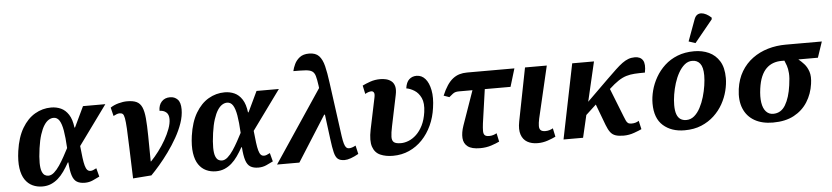

<svg xmlns="http://www.w3.org/2000/svg" viewBox="-46 -1086 5934 1370"><g transform="rotate(-5 2920.5 -400.5)"><path d="M211 10Q173 10 141 -5Q109 -20 87.5 -51.5Q66 -83 58.5 -134Q51 -185 61 -257Q75 -355 113 -419Q151 -483 205 -514.5Q259 -546 321 -546Q359 -546 391 -531.5Q423 -517 445.5 -482.5Q468 -448 475 -389H479L549 -536H709L504 -254Q509 -204 513.5 -169Q518 -134 524 -112.5Q530 -91 539 -81Q548 -71 563 -71Q571 -71 580.5 -74.5Q590 -78 605 -86L621 -25Q599 -14 572.5 -2Q546 10 515 10Q480 10 458 -3.5Q436 -17 425 -51Q414 -85 410 -145H406Q387 -111 367 -82.5Q347 -54 323.5 -33.5Q300 -13 272.5 -1.5Q245 10 211 10ZM260 -63Q281 -63 301.5 -81Q322 -99 341.5 -128Q361 -157 378.5 -189Q396 -221 410 -248Q406 -325 397.5 -374Q389 -423 373.5 -447Q358 -471 332 -471Q314 -471 296.5 -460Q279 -449 263.5 -425Q248 -401 235 -361Q222 -321 214 -264Q205 -199 205.5 -159Q206 -119 214 -98.5Q222 -78 234 -70.5Q246 -63 260 -63Z M745 -508Q770 -525 803.5 -534Q837 -543 865 -543Q908 -543 933 -531Q958 -519 971 -490Q984 -461 988.5 -410.5Q993 -360 994 -284Q995 -208 996 -101H999Q1027 -130 1055 -167Q1083 -204 1105.5 -243.5Q1128 -283 1142 -321Q1156 -359 1156 -390Q1156 -424 1137 -439.5Q1118 -455 1090 -455Q1090 -496 1112.5 -520.5Q1135 -545 1173 -545Q1205 -545 1226.5 -523.5Q1248 -502 1248 -452Q1248 -405 1230.5 -354Q1213 -303 1184 -252Q1155 -201 1121 -154Q1087 -107 1053 -67.5Q1019 -28 992 -1L860 9Q855 -124 852.5 -211Q850 -298 847 -349Q844 -400 839.5 -424Q835 -448 827 -455Q819 -462 805 -462Q795 -462 785 -458.5Q775 -455 760 -447Z M1454 10Q1416 10 1384 -5Q1352 -20 1330.5 -51.5Q1309 -83 1301.5 -134Q1294 -185 1304 -257Q1318 -355 1356 -419Q1394 -483 1448 -514.5Q1502 -546 1564 -546Q1602 -546 1634 -531.5Q1666 -517 1688.5 -482.5Q1711 -448 1718 -389H1722L1792 -536H1952L1747 -254Q1752 -204 1756.5 -169Q1761 -134 1767 -112.5Q1773 -91 1782 -81Q1791 -71 1806 -71Q1814 -71 1823.5 -74.5Q1833 -78 1848 -86L1864 -25Q1842 -14 1815.5 -2Q1789 10 1758 10Q1723 10 1701 -3.5Q1679 -17 1668 -51Q1657 -85 1653 -145H1649Q1630 -111 1610 -82.5Q1590 -54 1566.5 -33.5Q1543 -13 1515.5 -1.5Q1488 10 1454 10ZM1503 -63Q1524 -63 1544.5 -81Q1565 -99 1584.5 -128Q1604 -157 1621.5 -189Q1639 -221 1653 -248Q1649 -325 1640.5 -374Q1632 -423 1616.5 -447Q1601 -471 1575 -471Q1557 -471 1539.5 -460Q1522 -449 1506.5 -425Q1491 -401 1478 -361Q1465 -321 1457 -264Q1448 -199 1448.5 -159Q1449 -119 1457 -98.5Q1465 -78 1477 -70.5Q1489 -63 1503 -63Z M2376 10Q2344 10 2327.5 -3.5Q2311 -17 2302.5 -51.5Q2294 -86 2286 -150L2236 -537Q2230 -581 2223 -605Q2216 -629 2200 -639.5Q2184 -650 2152.5 -652Q2121 -654 2066 -654Q2071 -677 2083.5 -703.5Q2096 -730 2121 -749.5Q2146 -769 2188 -769Q2235 -769 2259 -743.5Q2283 -718 2295 -669Q2307 -620 2316 -551L2369 -162Q2374 -127 2380 -107Q2386 -87 2394 -79Q2402 -71 2413 -71Q2424 -71 2435.5 -74.5Q2447 -78 2462 -86L2476 -25Q2446 -8 2420.5 1Q2395 10 2376 10ZM1892 0 2258 -547 2269 -325H2258L2052 0Z M2722 10Q2670 10 2631.5 -7Q2593 -24 2578 -67.5Q2563 -111 2579 -190L2626 -415Q2632 -443 2625 -452.5Q2618 -462 2608 -462Q2599 -462 2586.5 -458Q2574 -454 2563 -447L2550 -508Q2574 -520 2607 -531.5Q2640 -543 2679 -543Q2700 -543 2720.5 -538Q2741 -533 2757.5 -520Q2774 -507 2780.5 -483Q2787 -459 2779 -421L2733 -200Q2723 -153 2722.5 -125.5Q2722 -98 2736.5 -86.5Q2751 -75 2787 -75Q2813 -75 2842 -86.5Q2871 -98 2897.5 -123Q2924 -148 2943.5 -187Q2963 -226 2971 -281Q2980 -345 2962.5 -382.5Q2945 -420 2915 -438.5Q2885 -457 2858 -461Q2864 -505 2885.5 -524.5Q2907 -544 2938 -544Q2975 -544 3000.5 -515Q3026 -486 3036.5 -432.5Q3047 -379 3036 -306Q3027 -239 3000.5 -181.5Q2974 -124 2933 -81Q2892 -38 2838.5 -14Q2785 10 2722 10Z M3159 -372 3119 -386Q3137 -429 3156.5 -458Q3176 -487 3198 -504Q3220 -521 3245 -528.5Q3270 -536 3300 -536H3639L3600 -407H3231Q3217 -407 3207 -404.5Q3197 -402 3186.5 -394.5Q3176 -387 3159 -372ZM3346 10Q3286 10 3257.5 -12Q3229 -34 3226.5 -73Q3224 -112 3241 -161L3348 -466H3424L3381 -164Q3377 -132 3377 -111Q3377 -90 3386 -80.5Q3395 -71 3418 -71Q3434 -71 3448 -75.5Q3462 -80 3472 -86L3485 -25Q3463 -14 3426.5 -2Q3390 10 3346 10Z M3759 10Q3715 10 3684.5 -7.5Q3654 -25 3641.5 -61.5Q3629 -98 3640 -155L3715 -536H3871L3784 -164Q3777 -132 3777 -111Q3777 -90 3787.5 -80.5Q3798 -71 3821 -71Q3837 -71 3851 -75.5Q3865 -80 3875 -86L3888 -25Q3866 -14 3831 -2Q3796 10 3759 10Z M4061 -104 4079 -190 4296 -403Q4333 -439 4360.5 -465Q4388 -491 4410.5 -507.5Q4433 -524 4454.5 -532Q4476 -540 4501 -540Q4542 -540 4559 -512.5Q4576 -485 4564 -425Q4522 -425 4490 -423Q4458 -421 4430 -412.5Q4402 -404 4372.5 -384.5Q4343 -365 4305 -330ZM3944 0 4053 -536H4209L4084 0ZM4374 10Q4339 10 4316.5 2.5Q4294 -5 4279.5 -24Q4265 -43 4252 -77L4184 -258L4295 -356L4385 -128Q4392 -111 4397.5 -98Q4403 -85 4411.5 -78Q4420 -71 4437 -71Q4454 -71 4467 -75Q4480 -79 4490 -86L4504 -25Q4488 -17 4450.5 -3.5Q4413 10 4374 10Z M4811 10Q4717 10 4658 -42Q4599 -94 4599 -200Q4599 -245 4611.5 -293Q4624 -341 4650 -386.5Q4676 -432 4715 -468Q4754 -504 4807 -525Q4860 -546 4927 -546Q4985 -546 5032 -524.5Q5079 -503 5107.5 -457Q5136 -411 5136 -336Q5136 -293 5124 -245Q5112 -197 5087 -152Q5062 -107 5023 -70.5Q4984 -34 4931.5 -12Q4879 10 4811 10ZM4829 -62Q4861 -62 4886 -83Q4911 -104 4929.5 -139Q4948 -174 4960 -215Q4972 -256 4978 -296Q4984 -336 4984 -368Q4984 -427 4963.5 -453Q4943 -479 4908 -479Q4877 -479 4852.5 -458.5Q4828 -438 4809 -404.5Q4790 -371 4777.5 -331Q4765 -291 4758.5 -250.5Q4752 -210 4752 -176Q4752 -135 4761 -110Q4770 -85 4787.5 -73.5Q4805 -62 4829 -62ZM4942 -603 4894 -619 4951 -774Q4959 -795 4972 -803.5Q4985 -812 5001.5 -811Q5018 -810 5036.5 -800.5Q5055 -791 5073 -774L5072 -762Z M5444 10Q5366 10 5312 -21Q5258 -52 5234 -110.5Q5210 -169 5221 -250Q5231 -321 5263 -374.5Q5295 -428 5344 -464Q5393 -500 5454 -518Q5515 -536 5583 -536H5841L5803 -423H5663Q5683 -407 5703 -385Q5723 -363 5734.5 -329Q5746 -295 5738 -241Q5728 -170 5692 -113Q5656 -56 5594.5 -23Q5533 10 5444 10ZM5451 -52Q5507 -52 5538.5 -104.5Q5570 -157 5582 -245Q5590 -298 5587.5 -331Q5585 -364 5577.5 -385.5Q5570 -407 5563 -423H5542Q5510 -423 5482.5 -413Q5455 -403 5433 -381.5Q5411 -360 5396 -325Q5381 -290 5374 -239Q5366 -181 5372.5 -139Q5379 -97 5399.5 -74.5Q5420 -52 5451 -52Z"/></g></svg>

Font: Noto Serif
Style: Italic
Weight: 400
Italic angle: -12°
Designer: Monotype Design Team
Foundry: Monotype Imaging Inc.
Version: Version 2.013